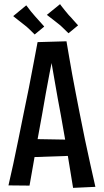

<svg xmlns="http://www.w3.org/2000/svg" viewBox="-20 -904 502 930"><path d="M334 6Q325 -49 315.5 -107Q306 -165 296 -225.5Q286 -286 275 -345Q267 -386 260 -425.5Q253 -465 246.5 -502.5Q240 -540 234 -574.5Q228 -609 223 -640L162 -700L302 -704Q308 -669 315 -628Q322 -587 330 -542.5Q338 -498 347 -452.5Q356 -407 365 -360Q378 -293 391.5 -228.5Q405 -164 418 -106Q431 -48 442 1ZM111 -142V-231L343 -227V-150ZM123 -5 21 -6Q32 -52 44 -108.5Q56 -165 69 -228.5Q82 -292 95 -357Q108 -418 120 -479Q132 -540 142.5 -596.5Q153 -653 162 -700L302 -704L237 -634Q229 -595 220 -549Q211 -503 202 -452.5Q193 -402 184 -350Q173 -291 162.5 -232Q152 -173 142.5 -115.5Q133 -58 123 -5ZM312 -743Q313 -742 304 -750.5Q295 -759 283.5 -770.5Q272 -782 261 -790Q250 -799 237.5 -808.5Q225 -818 216 -825Q207 -832 207 -832L271 -884Q270 -885 276.5 -876Q283 -867 293.5 -854.5Q304 -842 313 -831Q325 -819 335 -807Q345 -795 352 -788Q359 -781 358 -781ZM148 -737Q149 -736 140.5 -744.5Q132 -753 120 -764.5Q108 -776 97 -784Q86 -793 73.5 -802.5Q61 -812 52.5 -819Q44 -826 44 -826L107 -878Q107 -879 113.5 -870Q120 -861 130 -848.5Q140 -836 150 -825Q161 -813 171.5 -801Q182 -789 188.5 -782Q195 -775 194 -775Z"/></svg>

Font: Truculenta SemiBold
Style: Regular
Weight: 600
Version: Version 1.002